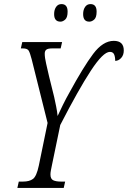

<svg xmlns="http://www.w3.org/2000/svg" viewBox="-20 -920 626 940"><path d="M65 0 72 -31H93Q124 -31 141.5 -44Q159 -57 170 -109L213 -318L135 -630Q127 -661 120.5 -672Q114 -683 92 -683H82L89 -714H284L277 -683H235Q215 -683 207 -677Q199 -671 199 -657Q199 -638 206 -608Q213 -578 220 -547L245 -446Q250 -423 255 -398.5Q260 -374 262 -352Q272 -374 288 -406.5Q304 -439 320 -467Q388 -592 436 -656Q484 -720 537 -720Q586 -720 586 -673Q586 -650 573 -636Q560 -622 544 -622Q544 -642 538.5 -654Q533 -666 518 -666Q485 -666 424.5 -573.5Q364 -481 275 -308L234 -110Q231 -96 229 -85Q227 -74 227 -66Q227 -44 240.5 -37.5Q254 -31 278 -31H299L292 0ZM417 -814Q387 -814 387 -851Q387 -872 396.5 -886Q406 -900 423 -900Q453 -900 453 -863Q453 -835 441.5 -824.5Q430 -814 417 -814ZM276 -814Q245 -814 245 -851Q245 -872 254.5 -886Q264 -900 281 -900Q311 -900 311 -863Q311 -835 299.5 -824.5Q288 -814 276 -814Z"/></svg>

Font: Noto Serif ExtraCondensed Light
Style: Italic
Weight: 300
Width: 2
Italic angle: -12°
Designer: Monotype Design Team
Foundry: Monotype Imaging Inc.
Version: Version 2.014; ttfautohint (v1.8.4.7-5d5b)